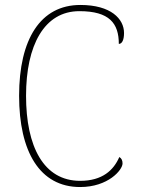

<svg xmlns="http://www.w3.org/2000/svg" viewBox="-20 -744 570 774"><path d="M303 10C416 10 474 -59 474 -85C474 -97 470 -106 461 -111C438 -58 393 -15 303 -15C156 -15 85 -153 85 -358C85 -561 158 -699 300 -699C421 -699 459 -650 459 -567C472 -567 480 -583 480 -611C480 -668 427 -724 304 -724C143 -724 57 -586 57 -358C57 -133 140 10 303 10Z"/></svg>

Font: Noto Serif SemiCondensed Thin
Style: Regular
Weight: 100
Width: 4
Designer: Monotype Design Team
Foundry: Monotype Imaging Inc.
Version: Version 2.015